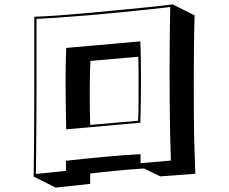

<svg xmlns="http://www.w3.org/2000/svg" viewBox="-20 -763 1040 873"><path d="M635 3Q574 7 511.5 13Q449 19 390 26V73L233 90L133 40Q134 -9 134.5 -77Q135 -145 135.5 -222.5Q136 -300 136 -378.5Q136 -457 136 -527V-687Q179 -688 241 -692.5Q303 -697 374.5 -703.5Q446 -710 518.5 -717Q591 -724 655 -730.5Q719 -737 765 -743L865 -693Q863 -636 862 -557.5Q861 -479 861 -393Q861 -317 861.5 -240.5Q862 -164 864 -95Q866 -26 868 27L709 39ZM757 -33Q755 -85 753.5 -153.5Q752 -222 751.5 -299Q751 -376 751 -451Q751 -533 752 -606Q753 -679 754 -731Q712 -726 650 -719.5Q588 -713 517.5 -706Q447 -699 376.5 -693Q306 -687 246 -683Q186 -679 146 -677V-523Q146 -455 146 -378Q146 -301 145.5 -225Q145 -149 144.5 -83Q144 -17 143 28L280 14V-32Q360 -41 450 -49.5Q540 -58 619 -62V-21ZM281 -175Q280 -228 279 -286.5Q278 -345 278 -402Q278 -440 279 -477Q280 -514 281 -545L618 -575Q620 -533 620.5 -484Q621 -435 621 -384Q621 -292 618 -205ZM608 -214Q610 -254 610 -295Q610 -336 610 -377Q610 -410 610 -442.5Q610 -475 609 -505L391 -486Q388 -423 388 -346Q388 -309 388.5 -271Q389 -233 390 -195Z"/></svg>

Font: Rampart One
Style: Regular
Weight: 400
Designer: Fontworks Inc.
Foundry: Fontworks Inc.
Version: Version 1.100